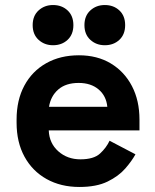

<svg xmlns="http://www.w3.org/2000/svg" viewBox="-20 -730 617 764"><path d="M296 14Q222 14 165.5 -17.5Q109 -49 77.5 -106.5Q46 -164 46 -242V-254Q46 -332 77 -389.5Q108 -447 164 -478.5Q220 -510 294 -510Q367 -510 421 -477.5Q475 -445 505 -387.5Q535 -330 535 -254V-211H174Q176 -160 212 -128Q248 -96 300 -96Q353 -96 378 -119Q403 -142 416 -170L519 -116Q505 -90 478.5 -59.5Q452 -29 408 -7.5Q364 14 296 14ZM175 -305H407Q403 -348 372.5 -374Q342 -400 293 -400Q242 -400 212 -374Q182 -348 175 -305ZM397 -550Q363 -550 339.5 -571.5Q316 -593 316 -630Q316 -667 339.5 -688.5Q363 -710 397 -710Q432 -710 455 -688.5Q478 -667 478 -630Q478 -593 455 -571.5Q432 -550 397 -550ZM191 -550Q157 -550 133.5 -571.5Q110 -593 110 -630Q110 -667 133.5 -688.5Q157 -710 191 -710Q226 -710 249 -688.5Q272 -667 272 -630Q272 -593 249 -571.5Q226 -550 191 -550Z"/></svg>

Font: Space Grotesk Light
Style: Bold
Weight: 700
Version: Version 2.000